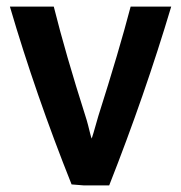

<svg xmlns="http://www.w3.org/2000/svg" viewBox="-20 -556 549 582"><path d="M499 -536Q419 -268 311 6H234Q210 4 197 3Q88 -270 10 -536H143Q179 -392 239 -204Q243 -192 247 -176.5Q251 -161 253.5 -150.5Q256 -140 258 -136Q259 -137 278 -204Q341 -402 376 -536Z"/></svg>

Font: Repo
Style: DemiBold
Weight: 600
Designer: Stefan Peev
Foundry: Context Ltd
Version: Version 001.000